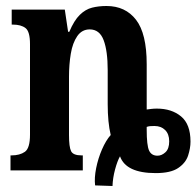

<svg xmlns="http://www.w3.org/2000/svg" viewBox="-20 -568 655 640"><path d="M297 50Q294 25 300.5 -7.5Q307 -40 320 -70Q333 -100 349 -118Q339 -160 339 -221V-334Q339 -398 325.5 -434Q312 -470 279 -470Q253 -470 237.5 -447.5Q222 -425 216 -389Q210 -353 210 -312V-118Q210 -78 217 -64Q224 -50 252 -50H256V0H15V-50H18Q46 -50 63 -62Q80 -74 80 -119V-421Q80 -463 65 -474.5Q50 -486 23 -486H19V-536H196L207 -462H211Q227 -500 246 -518.5Q265 -537 287 -542.5Q309 -548 335 -548Q398 -548 433.5 -502Q469 -456 469 -354V-203Q477 -204 485 -205Q493 -206 503 -206Q552 -206 583.5 -180Q615 -154 615 -96Q615 -74 607 -49.5Q599 -25 574 -8Q549 9 499 9Q400 9 380 -47Q371 -31 363.5 -3Q356 25 355 52ZM505 -49Q519 -49 531.5 -60.5Q544 -72 544 -97Q544 -121 530.5 -134.5Q517 -148 495 -148Q485 -148 480 -147.5Q475 -147 469 -145V-136Q469 -83 477 -66Q485 -49 505 -49Z"/></svg>

Font: Noto Serif ExtraCondensed
Style: Bold
Weight: 700
Width: 2
Designer: Monotype Design Team
Foundry: Monotype Imaging Inc.
Version: Version 2.014; ttfautohint (v1.8.4.7-5d5b)